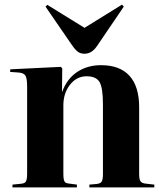

<svg xmlns="http://www.w3.org/2000/svg" viewBox="-20 -816 710 836"><path d="M348.1 -582Q331.5 -582 320.1 -589.8Q308.6 -597.7 293 -620.1L178.2 -787.1L186 -794.9L348.1 -694.8L511.2 -795.9L519 -787.1L402.8 -616.2Q379.9 -582 348.1 -582ZM34.2 0V-12.2L73.2 -16.1Q88.4 -17.6 93.3 -26.6Q98.1 -35.6 98.1 -62V-439.9Q98.1 -473.1 91.3 -485.6Q84.5 -498 63 -500L23.9 -502.9L24.9 -514.2L245.1 -524.9L251 -518.1L250 -417H251Q272 -473.6 316.4 -502.9Q360.8 -532.2 419.9 -532.2Q501.5 -532.2 543.7 -486.1Q585.9 -439.9 585.9 -349.1V-58.1Q585.9 -34.2 592.3 -25.9Q598.6 -17.6 617.2 -16.1L651.9 -12.2V0H369.1V-12.2L401.9 -15.1Q418 -17.1 423.1 -25.9Q428.2 -34.7 428.2 -58.1V-361.8Q428.2 -434.1 413.3 -459Q398.4 -483.9 356.9 -483.9Q314 -483.9 284.9 -447.3Q255.9 -410.6 255.9 -356.9V-60.1Q255.9 -35.6 260.3 -27.1Q264.6 -18.6 277.8 -17.1L314.9 -12.2V0Z"/></svg>

Font: Display Regular
Style: Bold
Weight: 700
Designer: Latin by Veronika Burian and Jose Scaglione. Greek by Irene Vlachou. Cyrillic by Vera Evstafieva.
Foundry: TypeTogether
Version: Version 3.002